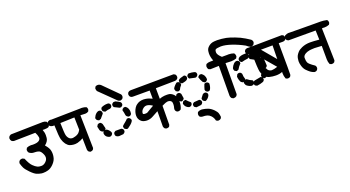

<svg xmlns="http://www.w3.org/2000/svg" viewBox="-68 -1465 4167 2287"><g transform="rotate(-20 2015.5 -321.5)"><path d="M396.5 -480.5Q411.1 -444.3 411.1 -408.2Q411.1 -391.6 409.2 -374Q404.3 -332 359.4 -296.9Q402.3 -248 408.2 -211.9Q412.1 -193.4 412.1 -173.8Q412.1 -154.3 408.2 -134.8Q401.4 -89.8 360.4 -48.8Q327.1 -15.6 292 -5.9Q262.7 2.9 229.5 2.9Q216.8 2.9 210 2Q179.7 -2.9 151.4 -14.2Q123 -25.4 80.1 -68.8Q37.1 -112.3 23.4 -141.1Q9.8 -169.9 2 -200.2Q2.9 -219.7 14.6 -231.4Q27.3 -243.2 45.9 -243.2Q53.7 -243.2 55.7 -242.2L77.1 -231.4Q107.4 -158.2 135.7 -130.9Q163.1 -103.5 187.5 -91.8Q206.1 -83 230.5 -83Q237.3 -83 245.1 -83Q278.3 -86.9 305.7 -121.1Q320.3 -140.6 320.3 -164.1Q320.3 -180.7 312.5 -199.2Q293 -245.1 269.5 -253.9Q246.1 -262.7 218.8 -262.7H210Q175.8 -262.7 148.4 -284.2Q136.7 -297.9 136.7 -317.4Q136.7 -319.3 136.7 -323.2L148.4 -345.7Q174.8 -357.4 203.1 -357.4Q214.8 -357.4 227.5 -355.5Q287.1 -355.5 308.6 -374Q326.2 -387.7 326.2 -408.2Q326.2 -412.1 325.2 -416Q321.3 -444.3 302.7 -478.5L31.2 -473.6Q15.6 -475.6 2 -486.3Q-9.8 -501 -9.8 -520.5Q-9.8 -522.5 -9.8 -526.4L1 -546.9L22.5 -559.6L430.7 -568.4Q455.1 -568.4 474.6 -555.7Q488.3 -539.1 488.3 -517.6Q488.3 -515.6 488.3 -511.7L476.6 -491.2L474.6 -489.3Q457 -479.5 418 -479.5Q408.2 -479.5 396.5 -480.5Z M981.4 -501Q962.9 -488.3 940.4 -488.3Q933.6 -488.3 878.9 -491.2L887.7 -72.3L877.9 -53.7Q865.2 -42 847.7 -42Q845.7 -42 841.8 -42L824.2 -51.8Q812.5 -64.5 811.5 -80.1L808.6 -224.6Q780.3 -206.1 734.4 -193.4Q717.8 -189.5 705.1 -189.5Q692.4 -189.5 681.6 -190.4Q659.2 -192.4 637.7 -200.2Q615.2 -209 593.8 -236.3Q573.2 -263.7 561.5 -303.7Q550.8 -341.8 546.9 -483.4H526.4Q507.8 -485.4 491.2 -496.1Q481.4 -508.8 481.4 -525.4Q481.4 -531.2 482.4 -533.2L490.2 -551.8L492.2 -552.7Q505.9 -562.5 521.5 -562.5Q526.4 -562.5 535.2 -560.5Q535.2 -560.5 905.3 -567.4Q912.1 -568.4 918.5 -568.4Q924.8 -568.4 933.6 -567.4Q954.1 -566.4 979.5 -556.6L981.4 -554.7Q990.2 -543.9 990.2 -528.3Q990.2 -521.5 989.3 -518.6ZM696.3 -267.6Q702.1 -267.6 709 -268.6Q741.2 -274.4 757.8 -283.2Q766.6 -287.1 772.5 -292Q779.3 -297.9 783.2 -300.8Q794.9 -313.5 806.6 -334L802.7 -491.2L623 -485.4Q626 -356.4 632.8 -329.1Q640.6 -298.8 661.1 -280.3Q675.8 -267.6 696.3 -267.6Z M1182.6 -139.6Q1182.6 -147.5 1184.6 -152.8Q1186.5 -158.2 1190.4 -162.1Q1198.2 -168.9 1208 -173.8H1282.2Q1292 -168.9 1296.9 -165Q1303.7 -158.2 1307.6 -148.4V-129.9Q1300.8 -113.3 1284.2 -105.5L1283.2 -104.5L1226.6 -99.6Q1206.1 -101.6 1190.4 -114.3Q1182.6 -127 1182.6 -139.6ZM1064.5 -194.3Q1064.5 -195.3 1064.5 -199.2L1073.2 -214.8Q1085.9 -225.6 1101.6 -225.6Q1108.4 -225.6 1111.3 -224.6Q1125 -218.8 1137.7 -205.6Q1150.4 -192.4 1159.2 -174.8V-156.2Q1154.3 -147.5 1151.4 -144Q1148.4 -140.6 1147 -139.6Q1145.5 -138.7 1144.5 -137.7Q1143.6 -136.7 1141.6 -135.7Q1136.7 -132.8 1133.8 -131.8L1121.1 -129.9Q1099.6 -133.8 1083 -149.4Q1064.5 -168.9 1064.5 -194.3ZM1310.5 -185.5Q1310.5 -189.5 1311.5 -196.3Q1329.1 -214.8 1345.7 -226.6Q1367.2 -243.2 1385.7 -263.7H1407.2Q1423.8 -256.8 1431.6 -240.2L1432.6 -238.3V-219.7Q1418 -195.3 1397.9 -179.2Q1377.9 -163.1 1357.4 -148.4L1342.8 -147.5L1318.4 -159.2Q1310.5 -172.9 1310.5 -185.5ZM1062.5 -326.2Q1064.5 -326.2 1069.3 -326.2Q1085.9 -317.4 1092.8 -301.8Q1098.6 -273.4 1107.4 -242.2Q1102.5 -231.4 1097.2 -226.1Q1091.8 -220.7 1082 -216.8H1064.5Q1041 -225.6 1032.2 -247.1L1021.5 -293.9L1035.2 -317.4Q1046.9 -326.2 1062.5 -326.2ZM1396.5 -402.3H1415Q1442.4 -385.7 1450.2 -354.5Q1454.1 -340.8 1454.1 -328.1Q1454.1 -307.6 1452.1 -303.7Q1446.3 -287.1 1429.7 -281.2L1427.7 -280.3H1410.2Q1400.4 -285.2 1394 -291.5Q1387.7 -297.9 1383.8 -308.6Q1379.9 -341.8 1370.1 -376Q1375 -386.7 1378.9 -390.6Q1386.7 -397.5 1396.5 -402.3ZM1105.5 -465.8Q1116.2 -465.8 1127 -456.1Q1131.8 -450.2 1136.7 -440.4V-422.9V-418.9L1092.8 -367.2L1068.4 -357.4L1043 -371.1L1032.2 -397.5Q1045.9 -430.7 1065.9 -448.2Q1085.9 -465.8 1105.5 -465.8ZM1277.3 -473.6Q1277.3 -478.5 1278.3 -481.4Q1286.1 -497.1 1300.8 -502.9L1302.7 -503.9H1326.2Q1348.6 -494.1 1360.4 -487.3Q1376 -478.5 1384.8 -471.7Q1392.6 -460.9 1392.6 -448.2Q1392.6 -441.4 1390.6 -436Q1388.7 -430.7 1382.8 -425.3Q1377 -419.9 1367.2 -415H1351.6H1349.6L1286.1 -446.3Q1277.3 -458 1277.3 -473.6ZM1147.5 -443.4Q1139.6 -455.1 1139.6 -467.8Q1139.6 -471.7 1139.6 -476.6L1149.4 -493.2Q1186.5 -510.7 1226.6 -510.7Q1236.3 -510.7 1239.3 -509.8Q1255.9 -503.9 1261.7 -487.3L1262.7 -485.4V-467.8Q1258.8 -459 1255.4 -455.1Q1252 -451.2 1249 -449.2Q1244.1 -446.3 1237.3 -443.4Q1205.1 -441.4 1171.9 -429.7ZM1155.3 -723.6Q1155.3 -727.5 1155.3 -733.4L1168 -753.9Q1182.6 -759.8 1194.3 -759.8Q1215.8 -759.8 1234.4 -744.1L1418.9 -559.6Q1426.8 -548.8 1426.8 -535.2Q1426.8 -525.4 1424.8 -520.5L1414.1 -502.9Q1398.4 -493.2 1382.8 -492.2Q1371.1 -495.1 1364.3 -499Q1357.4 -503.9 1353.5 -507.8L1163.1 -694.3Q1155.3 -709 1155.3 -723.6Z M1608.4 -161.1Q1603.5 -161.1 1598.6 -161.1Q1556.6 -164.1 1535.2 -182.6Q1501 -211.9 1501 -258.8Q1501 -293 1519.5 -333Q1530.3 -355.5 1546.9 -373L1557.6 -381.8Q1593.8 -411.1 1646.5 -411.1Q1659.2 -411.1 1671.9 -409.2Q1700.2 -405.3 1720.2 -397Q1740.2 -388.7 1755.9 -381.8L1754.9 -485.4H1539.1Q1521.5 -486.3 1509.8 -498Q1500 -509.8 1500 -528.3Q1500 -530.3 1500 -534.2L1509.8 -553.7Q1525.4 -566.4 1543.9 -566.4Q1546.9 -566.4 1549.8 -566.4L2087.9 -570.3L2107.4 -560.5Q2119.1 -547.9 2119.1 -530.3Q2119.1 -522.5 2118.2 -519.5L2109.4 -502.9Q2094.7 -493.2 2080.1 -490.2L1834 -486.3L1835 -351.6Q1865.2 -364.3 1899.4 -367.2Q1916 -368.2 1932.6 -368.2Q1949.2 -368.2 1959.5 -366.2Q1969.7 -364.3 1977.5 -360.4Q1994.1 -352.5 2010.7 -336.9Q2034.2 -312.5 2041 -278.3Q2044.9 -257.8 2044.9 -241.2Q2044.9 -187.5 2025.4 -147.5Q2010.7 -135.7 1993.2 -135.7Q1985.4 -135.7 1982.4 -136.7L1966.8 -145.5Q1955.1 -158.2 1955.1 -175.8Q1955.1 -182.6 1957 -187.5Q1964.8 -211.9 1964.8 -236.3Q1964.8 -258.8 1960 -267.6Q1958 -271.5 1954.1 -275.4L1944.3 -283.2Q1930.7 -290 1916 -290Q1911.1 -290 1906.2 -289.1Q1884.8 -285.2 1868.7 -277.3Q1852.5 -269.5 1836.9 -262.7L1835 -22.5L1826.2 -2.9L1824.2 -1Q1813.5 7.8 1795.9 7.8Q1789.1 7.8 1786.1 6.8L1769.5 -1Q1761.7 -10.7 1759.3 -17.6Q1756.8 -24.4 1755.9 -29.3L1757.8 -222.7Q1719.7 -202.1 1682.6 -181.6Q1645.5 -161.1 1608.4 -161.1ZM1657.2 -331.1Q1628.9 -331.1 1604.5 -305.7Q1586.9 -287.1 1584 -262.7Q1584 -260.7 1584 -259.8Q1584 -252.9 1587.9 -249Q1592.8 -244.1 1614.3 -244.1Q1635.7 -244.1 1643.6 -250Q1643.6 -250 1644.5 -251Q1668.9 -264.6 1690.4 -278.3Q1711.9 -292 1731.4 -301.8Q1711.9 -316.4 1692.4 -323.7Q1672.9 -331.1 1657.2 -331.1Z M2239.3 21.5H2238.3Q2222.7 19.5 2209 10.7Q2199.2 -2 2199.2 -18.6Q2199.2 -25.4 2200.2 -28.3L2208 -47.9L2210.9 -49.8Q2231.4 -61.5 2255.9 -61.5Q2264.6 -61.5 2273.4 -59.6Q2305.7 -54.7 2335 -43.9Q2368.2 -32.2 2403.3 2.9Q2429.7 30.3 2436.5 51.8Q2443.4 73.2 2445.3 100.6L2435.5 119.1Q2421.9 130.9 2402.3 130.9Q2400.4 130.9 2396.5 130.9L2375 120.1L2374 115.2Q2365.2 79.1 2339.8 53.7Q2321.3 35.2 2298.3 28.3Q2275.4 21.5 2239.3 21.5ZM2181.6 -142.6Q2181.6 -164.1 2204.1 -173.8L2206.1 -174.8L2270.5 -179.7Q2280.3 -175.8 2285.6 -170.4Q2291 -165 2294.9 -155.3V-138.7Q2288.1 -121.1 2272.5 -115.2L2271.5 -114.3L2211.9 -107.4L2190.4 -119.1Q2181.6 -128.9 2181.6 -142.6ZM2110.4 -234.4Q2112.3 -234.4 2119.1 -234.4Q2142.6 -208 2170.9 -184.6V-165Q2164.1 -147.5 2146.5 -140.6L2130.9 -138.7Q2104.5 -146.5 2085.9 -169.9L2072.3 -201.2L2085 -226.6Q2096.7 -234.4 2110.4 -234.4ZM2303.7 -176.8Q2303.7 -180.7 2303.7 -186.5L2335 -227.5Q2347.7 -237.3 2363.3 -237.3Q2375 -237.3 2384.8 -227.5Q2390.6 -222.7 2394.5 -212.9V-196.3Q2385.7 -175.8 2374 -164.1Q2362.3 -152.3 2348.6 -144.5L2335 -140.6L2312.5 -154.3Q2303.7 -164.1 2303.7 -176.8ZM2041 -249Q2026.4 -271.5 2026.4 -295.9Q2026.4 -303.7 2026.4 -311.5L2038.1 -333Q2051.8 -340.8 2063.5 -340.8Q2076.2 -340.8 2086.9 -331.1Q2091.8 -326.2 2095.7 -318.4Q2099.6 -296.9 2104.5 -260.7Q2099.6 -251 2094.2 -245.6Q2088.9 -240.2 2081.1 -236.3L2065.4 -233.4ZM2442.4 -335Q2448.2 -330.1 2452.1 -320.3Q2449.2 -272.5 2429.7 -244.1Q2418.9 -236.3 2406.7 -236.3Q2394.5 -236.3 2384.8 -246.1Q2378.9 -251 2375 -259.8L2373 -272.5Q2381.8 -304.7 2394.5 -336.9L2397.5 -338.9Q2408.2 -344.7 2420.4 -344.7Q2432.6 -344.7 2442.4 -335ZM2378.9 -460H2399.4Q2409.2 -454.1 2416.5 -446.8Q2423.8 -439.5 2430.7 -428.7Q2442.4 -408.2 2443.4 -378.9Q2436.5 -362.3 2420.9 -354.5L2407.2 -351.6L2383.8 -366.2Q2364.3 -396.5 2353.5 -434.6Q2358.4 -445.3 2364.3 -450.2L2377 -459ZM2086.9 -464.8H2106.4Q2124 -458 2129.9 -442.4L2130.9 -440.4V-419.9L2127.9 -417Q2108.4 -396.5 2097.7 -372.1L2096.7 -368.2L2070.3 -358.4L2044.9 -372.1L2036.1 -400.4V-403.3Q2043 -426.8 2086.9 -464.8ZM2122.1 -458V-478.5Q2125 -483.4 2127.9 -486.3Q2142.6 -501 2200.2 -513.7Q2210.9 -509.8 2216.3 -504.4Q2221.7 -499 2225.6 -489.3V-471.7Q2221.7 -462.9 2214.8 -456.1Q2200.2 -441.4 2147.5 -433.6Q2137.7 -437.5 2132.3 -442.9Q2127 -448.2 2122.1 -458ZM2235.4 -489.3Q2235.4 -491.2 2235.4 -495.1Q2244.1 -511.7 2257.8 -517.6L2259.8 -518.6Q2304.7 -517.6 2326.2 -510.7Q2338.9 -507.8 2346.7 -501Q2354.5 -490.2 2354.5 -478.5Q2354.5 -471.7 2353.5 -468.8Q2346.7 -452.1 2331.1 -445.3L2318.4 -443.4Q2283.2 -450.2 2246.1 -459L2244.1 -461.9Q2235.4 -472.7 2235.4 -489.3Z M2588.9 -563.5Q2569.3 -611.3 2569.3 -657.2Q2569.3 -669.9 2571.3 -682.6Q2574.2 -718.8 2605.5 -744.1Q2635.7 -769.5 2676.8 -772.5Q2690.4 -774.4 2714.4 -774.4Q2738.3 -774.4 2770.5 -771Q2802.7 -767.6 2826.7 -762.7Q2850.6 -757.8 2876.5 -749.5Q2902.3 -741.2 2930.7 -730Q2959 -718.8 2987.3 -706.1Q3043 -678.7 3098.6 -640.6Q3099.6 -639.6 3101.6 -637.7Q3115.2 -625 3115.2 -606.4Q3115.2 -597.7 3113.3 -594.7L3103.5 -577.1Q3088.9 -563.5 3068.4 -563.5Q3066.4 -563.5 3062.5 -563.5L3038.1 -578.1Q3038.1 -578.1 3014.6 -596.7Q2939.5 -637.7 2862.8 -663.6Q2786.1 -689.5 2733.4 -689.5Q2730.5 -689.5 2727.5 -689.5Q2673.8 -687.5 2661.1 -675.8Q2653.3 -667 2653.3 -648.4Q2653.3 -642.6 2653.3 -637.7Q2656.2 -608.4 2701.2 -568.4H2769.5Q2777.3 -569.3 2784.2 -569.3Q2818.4 -569.3 2851.6 -557.6Q2860.4 -546.9 2862.8 -538.1Q2865.2 -529.3 2865.2 -523.9Q2865.2 -518.6 2865.2 -513.7L2853.5 -492.2Q2821.3 -480.5 2788.1 -480.5Q2776.4 -480.5 2763.7 -481.4L2715.8 -483.4L2713.9 -89.8L2703.1 -70.3Q2688.5 -57.6 2668 -57.6Q2666 -57.6 2661.1 -57.6L2640.6 -68.4Q2628.9 -84 2627.9 -99.6L2629.9 -479.5L2521.5 -476.6L2499 -486.3L2498 -488.3Q2488.3 -502 2488.3 -520.5Q2488.3 -528.3 2489.3 -530.3L2498 -549.8L2501 -551.8Q2522.5 -562.5 2547.9 -562.5H2565.4Q2577.1 -562.5 2588.9 -563.5ZM2957 -160.2Q2961.9 -166 2970.7 -169.9Q3009.8 -178.7 3052.7 -185.5Q3061.5 -180.7 3067.4 -175.3Q3073.2 -169.9 3077.1 -160.2V-143.6Q3070.3 -125 3053.7 -119.1Q3020.5 -106.4 2978.5 -101.6L2955.1 -113.3Q2947.3 -125 2947.3 -137.7Q2947.3 -150.4 2957 -160.2ZM2853.5 -210Q2863.3 -218.8 2877 -218.8Q2880.9 -218.8 2886.7 -217.8Q2918 -192.4 2945.3 -182.6L2948.2 -181.6L2950.2 -179.7Q2957 -168.9 2957 -155.3Q2957 -144.5 2948.2 -134.8Q2942.4 -128.9 2932.6 -125L2915 -123Q2882.8 -129.9 2859.4 -149.4L2851.6 -157.2L2839.8 -186.5ZM3062.5 -191.4Q3062.5 -195.3 3062.5 -200.2Q3082 -232.4 3098.6 -263.7Q3108.4 -272.5 3122.1 -272.5Q3140.6 -272.5 3151.4 -254.9Q3152.3 -252 3154.3 -248V-228.5Q3143.6 -194.3 3118.2 -164.1L3094.7 -154.3L3071.3 -168Q3062.5 -177.7 3062.5 -191.4ZM2850.6 -309.6Q2855.5 -303.7 2859.4 -294.9V-293Q2859.4 -259.8 2872.1 -225.6Q2864.3 -206.1 2847.7 -199.2L2834 -196.3L2810.5 -210.9Q2791 -245.1 2789.1 -285.2L2802.7 -311.5Q2814.5 -319.3 2827.1 -319.3Q2839.8 -319.3 2850.6 -309.6ZM3099.6 -294.9Q3099.6 -335.9 3088.9 -376Q3096.7 -393.6 3112.3 -401.4L3114.3 -402.3H3132.8Q3144.5 -396.5 3149.4 -391.6Q3159.2 -381.8 3163.1 -369.1L3168 -289.1Q3164.1 -279.3 3160.2 -275.4Q3153.3 -268.6 3143.6 -264.6H3126Q3116.2 -269.5 3109.9 -275.9Q3103.5 -282.2 3099.6 -293ZM2777.3 -386.7Q2777.3 -393.6 2778.3 -396.5Q2791 -426.8 2809.6 -444.8Q2828.1 -462.9 2848.6 -462.9Q2856.4 -462.9 2860.8 -460.4Q2865.2 -458 2871.1 -452.6Q2877 -447.3 2880.9 -437.5V-418.9Q2876 -414.1 2873 -411.1Q2854.5 -392.6 2834 -357.4L2809.6 -347.7L2785.2 -361.3Q2777.3 -374 2777.3 -386.7ZM2997.1 -455.1Q2997.1 -461.9 2999 -467.3Q3001 -472.7 3006.3 -478Q3011.7 -483.4 3021.5 -487.3H3042H3044.9L3114.3 -447.3Q3122.1 -434.6 3122.1 -420.9Q3122.1 -413.1 3120.1 -407.7Q3118.2 -402.3 3114.3 -398.4Q3107.4 -391.6 3097.7 -387.7H3079.1Q3043.9 -410.2 3004.9 -429.7Q2997.1 -442.4 2997.1 -455.1ZM2877.9 -454.1V-473.6Q2881.8 -482.4 2886.7 -487.3Q2909.2 -509.8 2978.5 -509.8H2980.5Q2991.2 -505.9 2997.1 -500Q3002.9 -494.1 3006.8 -485.4V-467.8Q3002.9 -459 2997.1 -453.1Q2991.2 -447.3 2980.5 -443.4Q2942.4 -439.5 2904.3 -428.7Q2895.5 -432.6 2892.1 -435.5Q2888.7 -438.5 2885.7 -441.9Q2882.8 -445.3 2877.9 -454.1Z M3313.5 -154.3Q3279.3 -139.6 3231.4 -139.6Q3189.5 -139.6 3147.5 -150.4Q3117.2 -158.2 3094.7 -186.5Q3072.3 -214.8 3062.5 -252Q3053.7 -287.1 3048.8 -485.4Q3041 -483.4 3034.2 -483.4Q3012.7 -483.4 2992.2 -494.1Q2980.5 -507.8 2980.5 -527.3Q2980.5 -529.3 2980.5 -533.2L2990.2 -551.8Q3005.9 -563.5 3023.4 -563.5Q3027.3 -563.5 3032.2 -562.5L3458 -567.4L3476.6 -558.6Q3488.3 -545.9 3488.3 -528.3Q3488.3 -520.5 3487.3 -517.6L3478.5 -501Q3463.9 -490.2 3448.2 -489.3H3392.6Q3394.5 -269.5 3394.5 -185.1Q3394.5 -100.6 3393.6 -86.9L3383.8 -68.4Q3372.1 -57.6 3355.5 -57.6Q3348.6 -57.6 3345.7 -58.6L3326.2 -66.4Q3312.5 -101.6 3312.5 -137.7Q3312.5 -138.7 3313.5 -154.3ZM3209 -215.8Q3233.4 -215.8 3279.3 -231.4L3127.9 -409.2Q3130.9 -299.8 3137.7 -278.3Q3144.5 -256.8 3160.2 -238.3Q3173.8 -220.7 3200.2 -215.8Q3204.1 -215.8 3209 -215.8ZM3311.5 -317.4 3314.5 -490.2 3167 -489.3Z M3892.6 -561.5H3950.2Q3983.4 -561.5 4028.3 -551.8L4030.3 -549.8Q4041 -538.1 4041 -520.5Q4041 -512.7 4040 -509.8L4030.3 -492.2Q4001 -479.5 3970.7 -479.5Q3960.9 -479.5 3951.2 -480.5L3936.5 -479.5L3946.3 -70.3L3936.5 -50.8Q3923.8 -40 3906.2 -40Q3899.4 -40 3896.5 -41L3877.9 -48.8Q3864.3 -80.1 3864.3 -112.3Q3864.3 -119.1 3864.3 -125L3863.3 -284.2Q3798.8 -289.1 3772.5 -289.1Q3746.1 -289.1 3731.4 -287.1Q3716.8 -285.2 3708 -284.2Q3675.8 -278.3 3656.2 -266.6Q3626 -249 3623 -225.6Q3623 -218.8 3623 -211.9Q3623 -176.8 3631.8 -159.2Q3638.7 -146.5 3650.4 -135.7Q3674.8 -113.3 3710.9 -89.8Q3721.7 -77.1 3721.7 -60.5Q3721.7 -52.7 3720.7 -50.8L3711.9 -33.2Q3698.2 -20.5 3681.6 -20.5Q3673.8 -20.5 3670.9 -22.5Q3647.5 -30.3 3628.4 -44.4Q3609.4 -58.6 3585.9 -82.5Q3562.5 -106.4 3550.8 -145.5Q3541 -176.8 3541 -204.1Q3541 -210.9 3542 -216.8Q3543.9 -250 3553.2 -270Q3562.5 -290 3582 -311.5Q3602.5 -334 3638.7 -349.6Q3687.5 -371.1 3746.1 -371.1Q3788.1 -371.1 3861.3 -364.3L3857.4 -481.4H3514.6L3495.1 -491.2Q3483.4 -504.9 3483.4 -523.4Q3483.4 -525.4 3483.4 -529.3L3494.1 -548.8Q3523.4 -564.5 3541 -564.5Q3542 -564.5 3550.3 -564Q3558.6 -563.5 3698.7 -562.5Q3838.9 -561.5 3892.6 -561.5Z"/></g></svg>

Font: JasonHandwriting2
Style: SemiBold
Weight: 600
Version: Version 1.04.7